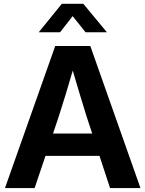

<svg xmlns="http://www.w3.org/2000/svg" viewBox="-20 -963 744 983"><path d="M5.4 0H157.2L212.9 -165H489.3L543.5 0H699.2L442.4 -727.5H262.7ZM287.6 -797.9 352.1 -880.4 418 -797.9H526.9V-798.3L406.7 -943.4H296.4L178.7 -798.3V-797.9ZM251.5 -279.3 280.8 -366.7C303.7 -438 326.2 -510.3 352.5 -601.6C378.9 -510.3 401.4 -438 423.3 -366.7L452.1 -279.3Z"/></svg>

Font: Raveo Display Display SemiBold
Style: Regular
Weight: 600
Designer: Jakub Foglar, Rasmus Andersson (Inter)
Foundry: Jakubfoglar.com
Version: Version 1.100;Glyphs 3.2.3 (3260)